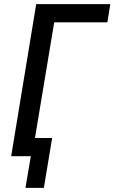

<svg xmlns="http://www.w3.org/2000/svg" viewBox="-20 -755 553 928"><path d="M103 153 129 0H34L155 -735H513L499 -647H242L149 -88H232L192 153Z"/></svg>

Font: Iosevka Semibold
Style: Italic
Weight: 600
Italic angle: -9°
Monospace: yes
Designer: Belleve Invis
Foundry: Belleve Invis
Version: Version 32.5.0; ttfautohint (v1.8.4)